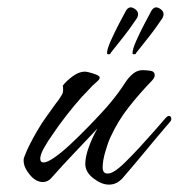

<svg xmlns="http://www.w3.org/2000/svg" viewBox="-20 -493 484 520"><path d="M275 7Q255 7 233 -10Q211 -27 211 -49Q211 -69 221 -96Q231 -123 244 -145Q213 -112 181.5 -79Q150 -46 120 -12Q110 0 96 0Q77 0 60.5 -20Q44 -40 44 -58Q44 -63 45 -66Q52 -85 61.5 -103.5Q71 -122 81 -139Q92 -158 104.5 -175.5Q117 -193 130 -211Q135 -217 139.5 -223.5Q144 -230 148 -237Q151 -242 151 -249Q151 -256 150 -261Q160 -274 177 -286.5Q194 -299 210 -299Q214 -299 223.5 -296.5Q233 -294 241.5 -290.5Q250 -287 250 -283Q250 -279 246 -275Q241 -270 235 -265Q229 -260 224 -254Q201 -231 180 -205.5Q159 -180 140 -154Q134 -145 121.5 -127.5Q109 -110 99 -92Q89 -74 89 -63Q89 -53 98 -53Q108 -53 127.5 -66.5Q147 -80 170 -101.5Q193 -123 215.5 -146Q238 -169 255.5 -188Q273 -207 280 -216Q301 -241 321 -272Q329 -284 340.5 -293.5Q352 -303 366 -303Q374 -303 386.5 -301.5Q399 -300 399 -289Q399 -285 396.5 -281Q394 -277 391 -274Q358 -240 328.5 -202.5Q299 -165 279 -121Q272 -106 265 -81.5Q258 -57 258 -40Q258 -23 271 -23Q280 -23 289 -29Q300 -35 319 -53.5Q338 -72 359.5 -95.5Q381 -119 400 -140.5Q419 -162 429 -174Q431 -176 433 -177.5Q435 -179 437 -179Q444 -179 444 -171Q444 -167 442 -165Q440 -163 438 -160Q407 -124 376.5 -87Q346 -50 315 -14Q308 -5 298 1Q288 7 275 7ZM339 -348V-350Q339 -360 349 -382.5Q359 -405 371 -428Q383 -451 388 -460Q394 -473 403 -473Q409 -473 416 -467.5Q423 -462 423 -454Q423 -450 420 -444Q417 -440 407.5 -426Q398 -412 385.5 -396Q373 -380 362.5 -367Q352 -354 349 -350Q348 -346 343.5 -346Q339 -346 339 -348ZM270 -348V-350Q270 -360 280 -382.5Q290 -405 302 -428Q314 -451 319 -460Q325 -473 334 -473Q340 -473 347 -467.5Q354 -462 354 -454Q354 -450 351 -444Q348 -440 338.5 -426Q329 -412 316.5 -396Q304 -380 293.5 -367Q283 -354 280 -350Q279 -346 274.5 -346Q270 -346 270 -348Z"/></svg>

Font: Hurricane
Style: Regular
Weight: 400
Designer: Robert E. Leuschke
Foundry: Robert E. Leuschke
Version: Version 1.010; ttfautohint (v1.8.3)